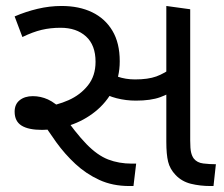

<svg xmlns="http://www.w3.org/2000/svg" viewBox="-20 -623 751 643"><path d="M413 0Q357 0 312.5 -20.5Q268 -41 232.5 -74Q197 -107 168.5 -146.5Q140 -186 116 -225L127 -265Q170 -270 209.5 -287.5Q249 -305 274.5 -337Q300 -369 300 -416Q300 -472 268 -501Q236 -530 183 -530Q149 -530 119.5 -523Q90 -516 55 -499L29 -568Q66 -584 106 -593.5Q146 -603 186 -603Q245 -603 288.5 -582Q332 -561 356.5 -520Q381 -479 381 -418Q381 -364 358.5 -321.5Q336 -279 298.5 -249Q261 -219 214.5 -203.5Q168 -188 121 -188Q75 -188 52 -202.5Q29 -217 29 -249Q29 -274 46 -287.5Q63 -301 90 -301Q116 -301 140.5 -290Q165 -279 199 -246H186Q233 -178 269.5 -140.5Q306 -103 342 -89Q378 -75 422 -75H436L427 0ZM435 -286Q402 -286 370.5 -294Q339 -302 316 -318L325 -389Q346 -376 373.5 -366.5Q401 -357 432 -357Q476 -357 503.5 -367Q531 -377 562 -400L577 -329Q548 -309 516.5 -297.5Q485 -286 435 -286ZM685 0Q650 0 619.5 -7.5Q589 -15 568 -37Q549 -57 543 -81.5Q537 -106 537 -148V-603L617 -592V-152Q617 -125 620 -112.5Q623 -100 629 -92Q640 -78 661 -75.5Q682 -73 703 -73L695 0Z"/></svg>

Font: lguzrati05
Style: Book
Weight: 400
Designer: Jelle Bosma - Monotype Design Team, Universal Thirst
Foundry: Monotype Imaging Inc.
Version: Version 2.106